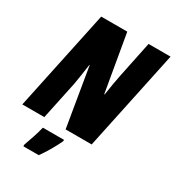

<svg xmlns="http://www.w3.org/2000/svg" viewBox="-223 -840 1082 1187"><g transform="rotate(30 318.0 -246.5)"><path d="M-5 0H152L209 -270Q214 -296 219.5 -334Q225 -372 232 -419H234L304 0H490L641 -714H484L429 -449Q418 -394 405 -308H402L332 -714H146ZM130 221H240Q290 151 328 70V61H177Q169 95 155 137Q141 179 130 209Z"/></g></svg>

Font: Noto Sans Display Condensed Black
Style: Italic
Weight: 900
Width: 3
Italic angle: -192°
Designer: Monotype Design Team
Foundry: Monotype Imaging Inc.
Version: Version 1.900